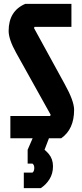

<svg xmlns="http://www.w3.org/2000/svg" viewBox="-20 -720 428 1000"><path d="M112 -700H352V-580H160L157 -574L317 -282Q366 -194 366 -148Q366 -47 299 0H235L212 60Q227 73 234 82Q256 108 256 146Q256 184 238 213Q220 242 192 260H104V179H149Q158 173 158.5 156Q159 139 149 132H124V60L150 0H34V-116H241L244 -122L64 -445Q25 -515 25 -559Q25 -663 112 -700Z"/></svg>

Font: Jockey One
Style: Regular
Weight: 400
Designer: TypeTogether
Foundry: TypeTogether
Version: Version 1.002